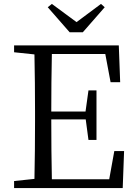

<svg xmlns="http://www.w3.org/2000/svg" viewBox="-20 -961 695 981"><path d="M403 -796H336L224 -924L245 -941L371 -848L496 -941L515 -924ZM564 -189H614L607 0H52V-36L156 -47Q159 -190 159 -337V-392Q159 -538 156 -683L52 -694V-729H587L594 -541H545L518 -685H245Q242 -544 242 -391H417L432 -499H473V-246H432L418 -351H242Q242 -185 245 -45H538Z"/></svg>

Font: Han-Nom Khai
Style: Regular
Weight: 400
Version: Version 1.200;June 22, 2023;FontCreator 14.0.0.2814 64-bit